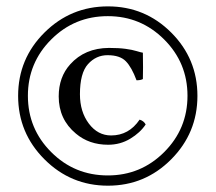

<svg xmlns="http://www.w3.org/2000/svg" viewBox="-20 -608 680 605"><path d="M439 -215.8Q421.9 -189.9 390.4 -170.9Q358.9 -151.9 320.8 -151.9Q260.7 -151.9 219.2 -187Q165 -231.9 165 -304.2Q165 -365.2 201.2 -405.3Q247.1 -456.5 323.2 -457Q354 -457 375.5 -454.1Q397 -451.2 410.4 -447Q423.8 -442.9 430.2 -441.9Q431.2 -392.1 430.2 -358.9Q423.3 -355 410.2 -355Q395 -396 376.5 -415Q357.9 -434.1 318.8 -434.1Q282.7 -434.1 257.3 -406Q231.9 -377.9 231.9 -311Q231.9 -255.9 260 -218.5Q288.1 -181.2 330.1 -181.2Q386.2 -181.2 419.9 -231Q433.1 -227.1 439 -215.8ZM519.5 -106Q437 -22.9 320.1 -22.9Q203.1 -22.9 120.1 -106Q37.1 -189 37.1 -305.9Q37.1 -422.9 120.1 -505.4Q203.1 -587.9 320.1 -587.9Q437 -587.9 519.5 -505.4Q602.1 -422.9 602.1 -305.9Q602.1 -189 519.5 -106ZM319.8 -557.1Q214.8 -557.1 141.4 -483.6Q67.9 -410.2 67.9 -306.2Q67.9 -202.1 141.4 -128.7Q214.8 -55.2 319.8 -55.2Q423.8 -55.2 497.3 -128.7Q570.8 -202.1 570.8 -306.2Q570.8 -410.2 497.3 -483.6Q423.8 -557.1 319.8 -557.1Z"/></svg>

Font: Linux Libertine Mono
Style: Mono
Weight: 400
Designer: Philipp H. Poll
Foundry: Philipp H. Poll
Version: Version 5.1.7 ; ttfautohint (v0.9)